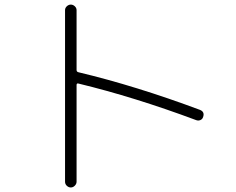

<svg xmlns="http://www.w3.org/2000/svg" viewBox="-20 -783 1040 846"><path d="M266.6 17.6V-738.3Q266.6 -748 274.4 -755.4Q282.2 -762.7 292 -762.7Q301.8 -762.7 309.6 -755.4Q317.4 -748 317.4 -738.3V-474.6Q317.4 -466.8 325.2 -464.8Q579.1 -404.3 861.3 -298.8Q882.8 -290 875 -267.6Q872.1 -257.8 862.8 -253.9Q853.5 -250 843.8 -253.9Q571.3 -355.5 325.2 -415Q317.4 -417 317.4 -408.2V17.6Q317.4 27.3 309.6 35.2Q301.8 43 292 43Q282.2 43 274.4 35.6Q266.6 28.3 266.6 17.6Z"/></svg>

Font: Rounded Mgen+ 1m light
Style: Regular
Weight: 200
Designer: [Source Han Sans]
Ryoko NISHIZUKA  (kana & ideographs); Paul D. Hunt (Latin, Greek & Cyrillic); Wenlong ZHANG  (bopomofo
Version: Version 1.059.20150602